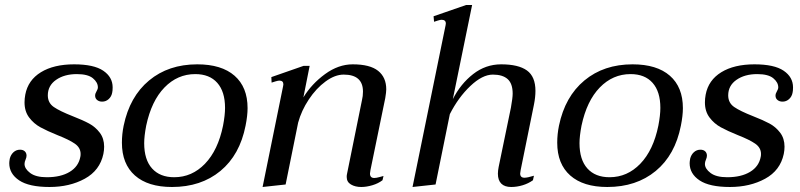

<svg xmlns="http://www.w3.org/2000/svg" viewBox="-20 -737 3196 767"><path d="M17 -85Q17 -91 19 -103Q23 -119 34 -129Q45 -139 60 -139Q72 -139 79 -132.5Q86 -126 86 -115Q86 -108 82 -99Q78 -90 78 -82Q78 -63 100.5 -46Q123 -29 167 -29Q223 -29 258.5 -50.5Q294 -72 301 -111Q302 -115 302 -122Q302 -147 279 -163Q256 -179 210 -197Q168 -214 141.5 -228.5Q115 -243 96.5 -267.5Q78 -292 78 -328Q78 -343 81 -359Q92 -417 143.5 -448.5Q195 -480 276 -480Q355 -480 392.5 -454.5Q430 -429 430 -388Q430 -374 428 -366Q425 -351 414 -341Q403 -331 388 -331Q376 -331 368 -337.5Q360 -344 360 -355Q360 -363 365.5 -372Q371 -381 371 -388Q371 -408 351 -424.5Q331 -441 287 -441Q237 -441 204 -418Q171 -395 171 -356Q171 -326 195 -309.5Q219 -293 270 -273Q311 -257 336 -243.5Q361 -230 378.5 -207Q396 -184 396 -151Q396 -137 393 -122Q379 -56 318.5 -23Q258 10 178 10Q96 10 56.5 -16.5Q17 -43 17 -85Z M467 -167Q467 -201 474 -235Q498 -351 575.5 -415.5Q653 -480 768 -480Q865 -480 917 -434.5Q969 -389 969 -305Q969 -275 961 -235Q938 -118 860.5 -54Q783 10 667 10Q571 10 519 -36Q467 -82 467 -167ZM871 -235Q879 -277 879 -306Q879 -371 848 -406Q817 -441 760 -441Q689 -441 637 -387.5Q585 -334 564 -235Q556 -193 556 -165Q556 -99 587.5 -64Q619 -29 676 -29Q747 -29 799 -83Q851 -137 871 -235Z M1460 -58Q1458 -48 1458 -44Q1458 -26 1475 -26Q1483 -26 1495.5 -29.5Q1508 -33 1512 -34L1508 -17Q1491 -4 1467.5 3Q1444 10 1423 10Q1399 10 1382 0Q1365 -10 1365 -30Q1365 -37 1366 -41L1426 -337Q1430 -353 1430 -371Q1430 -439 1353 -439Q1318 -439 1280.5 -411.5Q1243 -384 1213.5 -339.5Q1184 -295 1171 -247L1121 0L1029 10L1111 -393Q1112 -396 1112 -400Q1112 -415 1096 -415Q1091 -415 1081 -412Q1071 -409 1065 -407L1064 -429L1193 -474H1217L1192 -348Q1225 -402 1278.5 -441Q1332 -480 1389 -480Q1458 -480 1490.5 -454Q1523 -428 1523 -380Q1523 -369 1519 -345Z M2060 -58Q2058 -48 2058 -44Q2058 -27 2075 -27Q2087 -27 2113 -35L2109 -17Q2091 -4 2068 3Q2045 10 2022 10Q1996 10 1982.5 -3.5Q1969 -17 1969 -43Q1969 -55 1972 -70L2021 -307Q2028 -346 2028 -363Q2028 -403 2008 -421Q1988 -439 1949 -439Q1907 -439 1859 -393.5Q1811 -348 1777 -281L1720 0L1628 10L1760 -636Q1761 -639 1761 -643Q1761 -658 1744 -658Q1739 -658 1729.5 -655Q1720 -652 1714 -650L1712 -672L1842 -717H1866L1789 -341Q1820 -402 1870 -441Q1920 -480 1982 -480Q2051 -480 2085 -455.5Q2119 -431 2119 -374Q2119 -349 2113 -319Z M2206 -167Q2206 -201 2213 -235Q2237 -351 2314.5 -415.5Q2392 -480 2507 -480Q2604 -480 2656 -434.5Q2708 -389 2708 -305Q2708 -275 2700 -235Q2677 -118 2599.5 -54Q2522 10 2406 10Q2310 10 2258 -36Q2206 -82 2206 -167ZM2610 -235Q2618 -277 2618 -306Q2618 -371 2587 -406Q2556 -441 2499 -441Q2428 -441 2376 -387.5Q2324 -334 2303 -235Q2295 -193 2295 -165Q2295 -99 2326.5 -64Q2358 -29 2415 -29Q2486 -29 2538 -83Q2590 -137 2610 -235Z M2735 -85Q2735 -91 2737 -103Q2741 -119 2752 -129Q2763 -139 2778 -139Q2790 -139 2797 -132.5Q2804 -126 2804 -115Q2804 -108 2800 -99Q2796 -90 2796 -82Q2796 -63 2818.5 -46Q2841 -29 2885 -29Q2941 -29 2976.5 -50.5Q3012 -72 3019 -111Q3020 -115 3020 -122Q3020 -147 2997 -163Q2974 -179 2928 -197Q2886 -214 2859.5 -228.5Q2833 -243 2814.5 -267.5Q2796 -292 2796 -328Q2796 -343 2799 -359Q2810 -417 2861.5 -448.5Q2913 -480 2994 -480Q3073 -480 3110.5 -454.5Q3148 -429 3148 -388Q3148 -374 3146 -366Q3143 -351 3132 -341Q3121 -331 3106 -331Q3094 -331 3086 -337.5Q3078 -344 3078 -355Q3078 -363 3083.5 -372Q3089 -381 3089 -388Q3089 -408 3069 -424.5Q3049 -441 3005 -441Q2955 -441 2922 -418Q2889 -395 2889 -356Q2889 -326 2913 -309.5Q2937 -293 2988 -273Q3029 -257 3054 -243.5Q3079 -230 3096.5 -207Q3114 -184 3114 -151Q3114 -137 3111 -122Q3097 -56 3036.5 -23Q2976 10 2896 10Q2814 10 2774.5 -16.5Q2735 -43 2735 -85Z"/></svg>

Font: Taviraj
Style: Italic
Weight: 400
Italic angle: -12°
Designer: Katatrad Team
Foundry: CadsonDemak
Version: Version 1.001